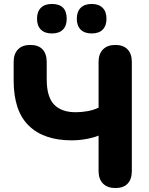

<svg xmlns="http://www.w3.org/2000/svg" viewBox="-20 -941 754 970"><path d="M563 9Q523 9 500.5 -13.5Q478 -36 478 -77V-256Q455 -246 417.5 -239Q380 -232 342 -232Q201 -232 125 -306.5Q49 -381 49 -534V-628Q49 -669 71 -691.5Q93 -714 133 -714Q174 -714 195 -691.5Q216 -669 216 -628V-540Q216 -452 253 -413Q290 -374 363 -374Q392 -374 422.5 -379.5Q453 -385 478 -397V-628Q478 -669 500.5 -691.5Q523 -714 563 -714Q603 -714 624.5 -691.5Q646 -669 646 -628V-77Q646 -36 625 -13.5Q604 9 563 9ZM443 -772Q407 -772 387.5 -791.5Q368 -811 368 -846Q368 -882 387.5 -901.5Q407 -921 443 -921Q479 -921 498.5 -901.5Q518 -882 518 -846Q518 -811 499 -791.5Q480 -772 443 -772ZM242 -772Q206 -772 186.5 -791.5Q167 -811 167 -846Q167 -882 186.5 -901.5Q206 -921 242 -921Q317 -921 317 -846Q317 -811 298 -791.5Q279 -772 242 -772Z"/></svg>

Font: Chiron GoRound TC EB
Style: Regular
Weight: 700
Designer: Ryoko NISHIZUKA 西塚涼子 (kana, bopomofo & ideographs); Paul D. Hunt (Latin, Greek & Cyrillic); Sandoll Communications 산돌커뮤니
Foundry: Adobe
Version: Version 1.000;hotconv 1.1.1;makeotfexe 2.6.0